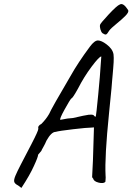

<svg xmlns="http://www.w3.org/2000/svg" viewBox="-20 -877 650 942"><path d="M568 -855Q585 -865 609 -827Q613 -817 595 -799Q577 -781 550.5 -759.5Q524 -738 516 -727Q506 -710 500.5 -708Q495 -706 483 -714Q476 -720 472.5 -733.5Q469 -747 470.5 -754.5Q472 -762 513 -806Q554 -850 568 -855ZM448 -305H450Q452 -311 462 -414Q470 -491 477 -600Q467 -600 429.5 -550Q392 -500 363 -443Q336 -394 330 -394Q323 -387 297 -340Q271 -293 276 -289Q313 -297 338 -298Q398 -312 415 -314Q432 -316 439 -312Q444 -305 448 -305ZM515 -322Q493 -106 498 -15Q499 -8 498 3Q497 14 497 15Q488 25 464 19Q440 13 437 -1Q432 -5 432 -9.5Q432 -14 436 -90L441 -252L428 -251Q408 -251 339 -243Q270 -235 253 -230Q232 -230 208 -187Q202 -172 192.5 -155.5Q183 -139 183 -137L167 -118Q167 -107 146 -62Q127 -19 85 45L69 33Q53 25 50 15.5Q47 6 55.5 -14.5Q64 -35 82.5 -70.5Q101 -106 134.5 -170.5Q168 -235 168 -245Q164 -260 183 -269Q206 -292 221 -318Q233 -346 326 -504Q363 -570 421 -648Q444 -679 461 -678.5Q478 -678 502 -660Q533 -637 537 -610Q538 -604 538 -593Q538 -582 537.5 -571Q537 -560 535.5 -543Q534 -526 533 -513.5Q532 -501 530 -480Q528 -459 527 -443Q526 -427 515 -322Z"/></svg>

Font: Caveat
Style: Regular
Weight: 400
Designer: Pablo Impallari
Foundry: Creative Lab NY
Version: Version 1.096; ttfautohint (v1.3)